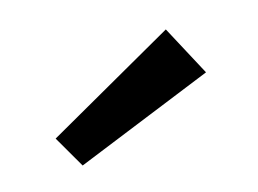

<svg xmlns="http://www.w3.org/2000/svg" viewBox="-40 -862 381 284"><g transform="rotate(-15 150.0 -719.5)"><path d="M229 -800.8 270 -724.1 58.1 -638.2 29.8 -687Z"/></g></svg>

Font: FiraGO
Style: Regular
Weight: 400
Designer: bBox Type
Foundry: bBox Type GmbH
Version: Version 1.001;PS 001.001;hotconv 1.0.88;makeotf.lib2.5.64775